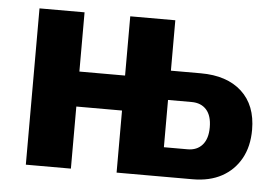

<svg xmlns="http://www.w3.org/2000/svg" viewBox="-42 -551 880 607"><g transform="rotate(5 398.0 -248.0)"><path d="M60 0V-496H203V-308H348V-496H491V-336H586Q669 -336 716 -293Q763 -250 763 -172Q763 -119 741.5 -80.5Q720 -42 681.5 -21Q643 0 589 0H348V-197H203V0ZM490 -93H565Q595 -93 612 -112.5Q629 -132 629 -168Q629 -205 612 -224Q595 -243 565 -243H490Z"/></g></svg>

Font: Nunito Sans 10pt Condensed ExtraBold
Style: Regular
Weight: 800
Width: 3
Designer: Vernon Adams
Foundry: Vernon Adams
Version: Version 3.101;gftools[0.9.27]